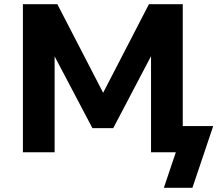

<svg xmlns="http://www.w3.org/2000/svg" viewBox="-20 -725 1035 914"><path d="M760 169 817 0H699V-475L706 -471L519 -115H420L233 -470L240 -474V0H89V-705H253L480 -266H462L689 -705H850V-125H995L896 169Z"/></svg>

Font: Nunito Sans 8pt ExtraBold
Style: Regular
Weight: 800
Version: Version 3.101;gftools[0.9.27]